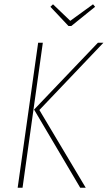

<svg xmlns="http://www.w3.org/2000/svg" viewBox="-20 -882 506 902"><path d="M417 -861.8 426.8 -850.1 314.9 -759.8H301.8L216.8 -850.1L229 -861.8L310.1 -784.2ZM63 0 159.2 -681.2H181.2L85.9 0ZM356.9 0 140.1 -367.2 439.9 -681.2H465.8L165 -365.2L382.8 0Z"/></svg>

Font: Fira Sans Compressed Thin
Style: Italic
Weight: 100
Width: 3
Italic angle: -8°
Designer: Carrois Corporate & Edenspiekermann AG
Foundry: Carrois Corporate GbR & Edenspiekermann AG
Version: Version 4.203;PS 004.203;hotconv 1.0.88;makeotf.lib2.5.64775